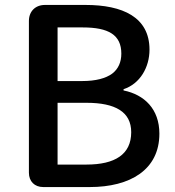

<svg xmlns="http://www.w3.org/2000/svg" viewBox="-20 -757 707 777"><path d="M97 -368V-58C97 -23 120 0 155 0H220H343C507 0 625 -70 625 -216C625 -316 564 -374 480 -391V-396C547 -418 585 -485 585 -556C585 -688 476 -737 326 -737H162C123 -737 97 -711 97 -672ZM434 -459C408 -440 368 -429 312 -429H213V-537V-646H315C419 -646 471 -616 471 -540C471 -506 459 -478 434 -459ZM213 -216V-341H271H330C447 -341 511 -304 511 -222C511 -132 445 -91 330 -91H213Z"/></svg>

Font: GenSenRounded2 TW M
Style: Regular
Weight: 500
Version: Version 2.100;PS 2.1;hotconv 16.6.51;makeotf.lib2.5.65220 DE